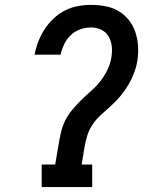

<svg xmlns="http://www.w3.org/2000/svg" viewBox="-20 -763 640 783"><path d="M150 0V-92H205L219 -174Q223 -199 229 -224.5Q235 -250 247 -273.5Q259 -297 276.5 -317.5Q294 -338 313.5 -357Q333 -376 353.5 -394Q374 -412 390.5 -433.5Q407 -455 418.5 -479Q430 -503 434 -528Q438 -550 436 -572.5Q434 -595 423.5 -613.5Q413 -632 393.5 -641.5Q374 -651 351 -651Q329 -651 307.5 -643.5Q286 -636 269 -620Q252 -604 242 -583Q232 -562 227 -540H121Q126 -567 136 -593Q146 -619 161.5 -643Q177 -667 198 -687Q219 -707 244.5 -720Q270 -733 297 -738Q324 -743 351 -743Q381 -743 410.5 -737.5Q440 -732 464 -717.5Q488 -703 505.5 -681Q523 -659 532 -632Q541 -605 543 -575Q545 -545 540 -515Q536 -490 526.5 -465Q517 -440 503.5 -417Q490 -394 472.5 -373Q455 -352 435 -333.5Q415 -315 394.5 -297Q374 -279 358.5 -256.5Q343 -234 335.5 -209Q328 -184 324 -159L313 -92H356V0Z"/></svg>

Font: Iosevka Slab SmBdExObl
Style: Regular
Weight: 600
Width: 7
Italic angle: -9°
Monospace: yes
Designer: Belleve Invis
Foundry: Belleve Invis
Version: Version 11.1.0; ttfautohint (v1.8.3)